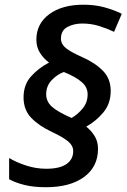

<svg xmlns="http://www.w3.org/2000/svg" viewBox="-20 -785 535 812"><path d="M173.8 6.8Q121.6 6.8 83 -2.9Q44.4 -12.7 18.6 -26.9V-116.7Q48.8 -98.6 90.3 -85Q131.8 -71.3 175.8 -71.3Q232.4 -71.3 261 -91.1Q289.6 -110.8 289.6 -146Q289.6 -168.5 269.3 -186Q249 -203.6 200.7 -226.6Q145 -252.4 112.3 -286.4Q79.6 -320.3 79.6 -373Q79.6 -426.3 110.8 -461.4Q142.1 -496.6 187.5 -520.5Q165 -536.6 149.4 -561Q133.8 -585.4 133.8 -617.2Q133.8 -684.6 188.2 -724.9Q242.7 -765.1 333 -765.1Q380.4 -765.1 420.4 -754.4Q460.4 -743.7 495.1 -726.6L462.4 -650.4Q432.6 -664.6 399.2 -675Q365.7 -685.5 328.1 -685.5Q292.5 -685.5 265.1 -670.9Q237.8 -656.2 237.8 -622.1Q237.8 -598.1 259 -581.3Q280.3 -564.5 327.6 -543.5Q383.3 -518.6 415.8 -485.1Q448.2 -451.7 448.2 -400.4Q448.2 -347.2 417.5 -310.1Q386.7 -272.9 344.7 -249.5Q365.2 -233.4 379.9 -210.2Q394.5 -187 394.5 -155.8Q394.5 -79.6 335.4 -36.4Q276.4 6.8 173.8 6.8ZM282.7 -286.1Q308.6 -300.8 329.6 -326.2Q350.6 -351.6 350.6 -386.2Q350.6 -416 325.9 -437.7Q301.3 -459.5 250 -480.5Q220.7 -469.7 198 -445.3Q175.3 -420.9 175.3 -386.7Q175.3 -356 199 -334.2Q222.7 -312.5 282.7 -286.1Z"/></svg>

Font: Open Sans SemiBold
Style: Italic
Weight: 600
Italic angle: -12°
Designer: Monotype Design Team
Foundry: Monotype Imaging Inc.
Version: Version 3.003; ttfautohint (v1.8.4)